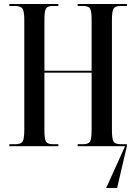

<svg xmlns="http://www.w3.org/2000/svg" viewBox="-20 -734 683 964"><path d="M27 0V-10H58Q85 -10 93.5 -23.5Q102 -37 102 -81V-632Q102 -677 93 -690.5Q84 -704 54 -704H27V-714H273V-704H245Q218 -704 210.5 -690.5Q203 -677 203 -634V-379H440V-633Q440 -677 432.5 -690.5Q425 -704 396 -704H370V-714H617V-704H586Q558 -704 550 -690.5Q542 -677 542 -633V-81Q542 -37 550 -23.5Q558 -10 586 -10H617V0L568 210H513L608 0H370V-10H397Q425 -10 432.5 -24Q440 -38 440 -84V-369H203V-81Q203 -37 210.5 -23.5Q218 -10 245 -10H273V0Z"/></svg>

Font: Noto Serif Display ExtraCondensed Medium
Style: Regular
Weight: 500
Width: 2
Designer: Monotype Design Team
Foundry: Monotype Imaging Inc.
Version: Version 2.009